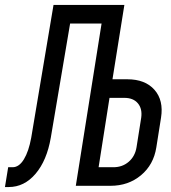

<svg xmlns="http://www.w3.org/2000/svg" viewBox="-70 -750 690 775"><path d="M-50 5 -37 -75H-19Q7 -75 26.5 -107Q46 -139 56 -194L146 -730H432L384 -430H444Q516 -430 553.5 -387.5Q591 -345 580 -275L561 -155Q550 -85 499 -42.5Q448 0 376 0H236L340 -655H213L135 -194Q119 -102 73.5 -48.5Q28 5 -35 5ZM328 -75H388Q424 -75 449.5 -97Q475 -119 481 -155L500 -275Q505 -311 486.5 -333Q468 -355 432 -355H372Z"/></svg>

Font: NKDuy Mono
Style: Italic
Weight: 400
Italic angle: -9°
Monospace: yes
Designer: NKDuy
Foundry: NKDuy
Version: Version 2.251; ttfautohint (v1.8.4.7-5d5b)